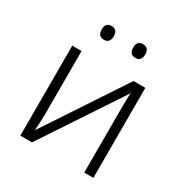

<svg xmlns="http://www.w3.org/2000/svg" viewBox="-167 -851 942 983"><g transform="rotate(30 304.5 -360.0)"><path d="M143 -162Q143 -140 141.5 -112Q140 -84 139 -62L450 -532H520V0H466V-371Q466 -393 466.5 -421.5Q467 -450 469 -471L157 0H88V-532H143ZM177 -680Q177 -720 212 -720Q248 -720 248 -680Q248 -639 212 -639Q177 -639 177 -680ZM363 -680Q363 -720 398 -720Q434 -720 434 -680Q434 -639 398 -639Q363 -639 363 -680Z"/></g></svg>

Font: Noto Sans Light
Style: Regular
Weight: 300
Designer: Monotype Design Team
Foundry: Monotype Imaging Inc.
Version: Version 2.007